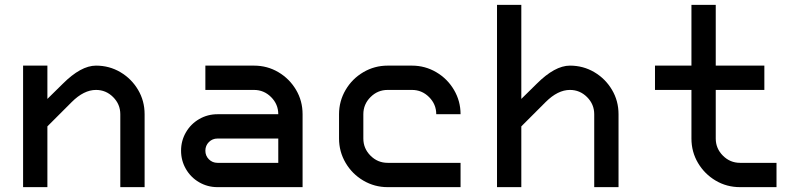

<svg xmlns="http://www.w3.org/2000/svg" viewBox="-20 -770 3290 790"><path d="M375 -500Q430 -500 475.5 -473Q521 -446 548 -400.5Q575 -355 575 -300V0H475V-300Q475 -341 445.5 -370.5Q416 -400 375 -400Q325 -400 275 -350L175 -250V0H75V-500H175V-363L238 -425Q313 -500 375 -500Z M1225 -300V0H875Q834 0 799.5 -20Q765 -40 745 -74.5Q725 -109 725 -150Q725 -191 745 -225.5Q765 -260 799.5 -280Q834 -300 875 -300H1125Q1125 -341 1095.5 -370.5Q1066 -400 1025 -400H825V-500H1025Q1080 -500 1125.5 -473Q1171 -446 1198 -400.5Q1225 -355 1225 -300ZM875 -100H1125V-200H875Q854 -200 839.5 -185.5Q825 -171 825 -150Q825 -129 839.5 -114.5Q854 -100 875 -100Z M1375 -200V-300Q1375 -354 1402 -400Q1429 -446 1475 -473Q1521 -500 1575 -500H1675Q1729 -500 1775 -473Q1821 -446 1848 -400Q1875 -354 1875 -300H1775Q1775 -341 1745.5 -370.5Q1716 -400 1675 -400H1575Q1534 -400 1504.5 -370.5Q1475 -341 1475 -300V-200Q1475 -159 1504.5 -129.5Q1534 -100 1575 -100H1875V0H1575Q1521 0 1475 -27Q1429 -54 1402 -100Q1375 -146 1375 -200Z M2325 -500Q2380 -500 2425.5 -473Q2471 -446 2498 -400.5Q2525 -355 2525 -300V0H2425V-300Q2425 -341 2395.5 -370.5Q2366 -400 2325 -400Q2275 -400 2225 -350L2125 -250V0H2025V-750H2125V-363L2188 -425Q2263 -500 2325 -500Z M2825 -200V-400H2675V-500H2825V-750H2925V-500H3125V-400H2925V-200Q2925 -159 2954.5 -129.5Q2984 -100 3025 -100H3175V0H3025Q2970 0 2924.5 -27Q2879 -54 2852 -99.5Q2825 -145 2825 -200Z"/></svg>

Font: Monoikos Medium
Style: Regular
Weight: 500
Designer: Brian Krent
Version: Version 0.088